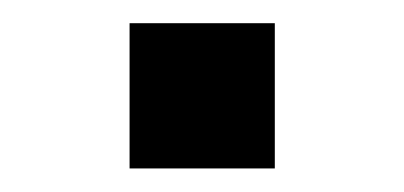

<svg xmlns="http://www.w3.org/2000/svg" viewBox="-20 -143 343 163"><path d="M90 0V-123.3H213.3V0Z"/></svg>

Font: Vela Sans GX ExtLt
Style: Regular
Weight: 200
Designer: Principal design: Mikhail Sharanda - project Manrope.
Design modification: Ravid Balaliev
Foundry: Mikhail Sharanda
Version: Version 1.001